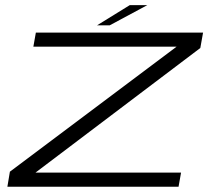

<svg xmlns="http://www.w3.org/2000/svg" viewBox="-20 -708 840 728"><path d="M8 0 17.5 -57 649.5 -531H106.5L116 -584.5H750L739.5 -526L114.5 -53.5H666.5L657 0ZM348 -612 472 -688.5H538.5L396 -612Z"/></svg>

Font: Anybody UltraExpanded Light
Style: Italic
Weight: 300
Width: 9
Italic angle: -10°
Designer: Tyler Finck
Foundry: Etcetera Type Company
Version: Version 1.010; ttfautohint (v1.8.3) -l 8 -r 50 -G 200 -x 14 